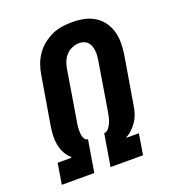

<svg xmlns="http://www.w3.org/2000/svg" viewBox="-135 -849 869 955"><g transform="rotate(-20 300.0 -371.5)"><path d="M29 0 47 -110H119L120 -115Q102 -130 91 -151Q80 -172 75.5 -195.5Q71 -219 72 -243.5Q73 -268 77 -293L120 -549Q124 -576 133.5 -602Q143 -628 159 -651.5Q175 -675 198 -693.5Q221 -712 246.5 -723.5Q272 -735 299.5 -739Q327 -743 353 -743Q385 -743 415 -737Q445 -731 470.5 -715.5Q496 -700 513.5 -676Q531 -652 539 -623.5Q547 -595 547 -563.5Q547 -532 542 -501L499 -245Q496 -225 489.5 -205.5Q483 -186 471 -168Q459 -150 443 -135Q427 -120 408 -110H477L459 0H287L315 -169Q329 -170 339 -182.5Q349 -195 354.5 -208Q360 -221 363.5 -235Q367 -249 369 -263L411 -519Q413 -532 414 -545Q415 -558 413.5 -570.5Q412 -583 408 -594.5Q404 -606 396 -615Q388 -624 376 -628.5Q364 -633 351 -633Q332 -633 313 -625Q294 -617 280.5 -602Q267 -587 260 -568.5Q253 -550 250 -531L208 -275Q206 -265 204.5 -255Q203 -245 202.5 -234.5Q202 -224 202.5 -214Q203 -204 205 -195Q207 -186 213 -177.5Q219 -169 229 -169L201 0Z"/></g></svg>

Font: Iosevka Slab XBdExObl
Style: Regular
Weight: 800
Width: 7
Italic angle: -9°
Monospace: yes
Designer: Belleve Invis
Foundry: Belleve Invis
Version: Version 11.1.0; ttfautohint (v1.8.3)